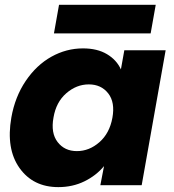

<svg xmlns="http://www.w3.org/2000/svg" viewBox="-20 -766 719 794"><path d="M26.9 -279.8Q42 -365.7 86.4 -431.4Q130.9 -497.1 192.6 -531.5Q254.4 -565.9 323.2 -565.9Q382.3 -565.9 422.4 -542Q462.4 -518.1 480 -479L494.1 -558.1H665L565.9 0H395L410.2 -79.1Q377.9 -40 329.1 -16.1Q280.3 7.8 221.2 7.8Q116.7 7.8 60.5 -71.5Q4.4 -150.9 26.9 -279.8ZM347.2 -417Q296.4 -417 254.2 -380.4Q211.9 -343.8 201.2 -279.8Q189.5 -215.8 218.3 -178.5Q247.1 -141.1 297.9 -141.1Q349.1 -141.1 391.1 -178Q433.1 -214.8 444.8 -278.8Q456.5 -342.8 427.5 -379.9Q398.4 -417 347.2 -417ZM203.1 -627.9 224.1 -746.1H624L603 -627.9Z"/></svg>

Font: Poppins
Style: Bold Italic
Weight: 700
Italic angle: -10°
Designer: Ninad Kale (Devanagari), Jonny Pinhorn (Latin)
Foundry: Indian Type Foundry
Version: Version 3.200;PS 1.000;hotconv 16.6.54;makeotf.lib2.5.65590